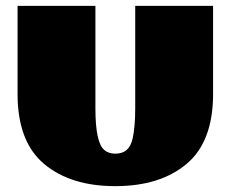

<svg xmlns="http://www.w3.org/2000/svg" viewBox="-20 -626 788 656"><path d="M40 -305V-606H306V-256Q306 -139 336 -114Q350 -101 374 -101Q398 -101 412.5 -113.5Q427 -126 433 -152Q442 -192 442 -256V-606H708V-305Q708 -142 617.5 -66Q527 10 374 10Q221 10 130.5 -66Q40 -142 40 -305Z"/></svg>

Font: Wendy One
Style: Regular
Weight: 400
Designer: Alejandro Inler
Foundry: Alejandro Inler
Version: 1.001